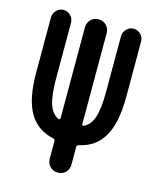

<svg xmlns="http://www.w3.org/2000/svg" viewBox="-110 -807 721 884"><g transform="rotate(15 250.0 -365.0)"><path d="M190.4 -146.5Q111.3 -163.1 73.2 -229Q35.2 -294.9 35.2 -418V-681.6Q35.2 -701.2 49.3 -715.8Q63.5 -730.5 83 -730.5Q102.5 -730.5 116.7 -716.3Q130.9 -702.1 130.9 -681.6V-418Q130.9 -336.9 144.5 -295.4Q158.2 -253.9 189.5 -239.3Q192.4 -238.3 195.3 -239.7Q198.2 -241.2 198.2 -244.1V-677.7Q198.2 -700.2 212.9 -715.3Q227.5 -730.5 250 -730.5Q272.5 -730.5 287.1 -715.3Q301.8 -700.2 301.8 -677.7V-244.1Q301.8 -241.2 304.7 -239.7Q307.6 -238.3 310.5 -239.3Q341.8 -253.9 355.5 -295.4Q369.1 -336.9 369.1 -418V-681.6Q369.1 -701.2 383.3 -715.8Q397.5 -730.5 417 -730.5Q436.5 -730.5 450.7 -716.3Q464.8 -702.1 464.8 -681.6V-418Q464.8 -294.9 426.8 -229Q388.7 -163.1 309.6 -146.5Q301.8 -144.5 301.8 -135.7V-51.8Q301.8 -29.3 287.1 -14.6Q272.5 0 250 0Q227.5 0 212.9 -15.1Q198.2 -30.3 198.2 -51.8V-135.7Q198.2 -144.5 190.4 -146.5Z"/></g></svg>

Font: Rounded Mgen+ 1mn medium
Style: Regular
Weight: 500
Designer: [Source Han Sans]
Ryoko NISHIZUKA  (kana & ideographs); Paul D. Hunt (Latin, Greek & Cyrillic); Wenlong ZHANG  (bopomofo
Version: Version 1.059.20150602